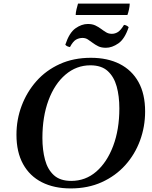

<svg xmlns="http://www.w3.org/2000/svg" viewBox="-20 -1038 850 1073"><path d="M488 -715Q581 -715 649 -680.5Q717 -646 754 -579.5Q791 -513 791 -415Q791 -330 762.5 -252.5Q734 -175 680 -115Q626 -55 549 -20Q472 15 375 15Q282 15 214 -19.5Q146 -54 109 -121Q72 -188 72 -285Q72 -370 101 -447Q130 -524 183.5 -584.5Q237 -645 314 -680Q391 -715 488 -715ZM378 -27Q458 -27 518 -79Q578 -131 612.5 -222.5Q647 -314 647 -432Q647 -501 632 -555Q617 -609 582 -641Q547 -673 485 -673Q407 -673 346 -621Q285 -569 251 -477.5Q217 -386 217 -267Q217 -200 231.5 -145.5Q246 -91 281 -59Q316 -27 378 -27ZM673 -899Q682 -898 689 -894Q696 -890 699 -886Q677 -820 641.5 -795.5Q606 -771 572 -771Q546 -771 529 -779.5Q512 -788 498 -798.5Q484 -809 471 -817.5Q458 -826 441 -826Q422 -826 405 -816.5Q388 -807 371 -775Q364 -776 357 -779Q350 -782 345 -788Q367 -855 401.5 -879.5Q436 -904 471 -904Q496 -904 513.5 -895.5Q531 -887 545 -876.5Q559 -866 573 -857.5Q587 -849 605 -849Q623 -849 639 -859Q655 -869 673 -899ZM692 -954H403Q403 -967 407.5 -986Q412 -1005 416 -1018H705Q705 -1005 701 -986Q697 -967 692 -954Z"/></svg>

Font: Poltawski Nowy Medium
Style: Italic
Weight: 500
Italic angle: -12°
Version: Version 1.001;gftools[0.9.25]